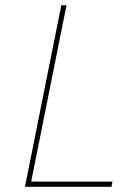

<svg xmlns="http://www.w3.org/2000/svg" viewBox="-20 -719 531 739"><path d="M100 -20H413L409 0H76L216 -699H236Z"/></svg>

Font: Gontserrat Thin
Style: Italic
Weight: 250
Italic angle: -11.3°
Designer: Julieta Ulanovsky
Foundry: Julieta Ulanovsky
Version: Version 6.001